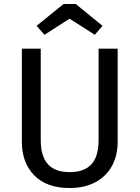

<svg xmlns="http://www.w3.org/2000/svg" viewBox="-20 -934 702 966"><path d="M572 -221Q572 -152 543.5 -99.5Q515 -47 460.5 -17.5Q406 12 330 12Q215 12 152.5 -51.5Q90 -115 90 -221V-689H185V-228Q185 -148 221 -108Q257 -68 330 -68Q404 -68 440 -107.5Q476 -147 476 -228V-689H572ZM164 -804 300 -914H361L496 -804L457 -759L330 -840L204 -759Z"/></svg>

Font: Fira GO
Style: Regular
Weight: 400
Designer: Carrois Corporate
Foundry: Carrois Corporate GbR
Version: Version 0.300